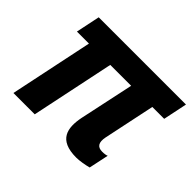

<svg xmlns="http://www.w3.org/2000/svg" viewBox="-124 -717 904 904"><g transform="rotate(45 328.0 -265.0)"><path d="M467 6C489 6 523 0 545 -6L566 -105C560 -102 548 -100 534 -100C502 -100 490 -119 498 -159L552 -416H631L656 -536H75L50 -416H130L43 0H185L272 -416H411L353 -144C337 -63 349 6 467 6Z"/></g></svg>

Font: Mona Sans
Style: Bold Italic
Weight: 700
Italic angle: -11.7°
Designer: Deni Anggara
Foundry: GitHub
Version: Version 2.000;Glyphs 3.2.3 (3260)